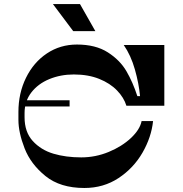

<svg xmlns="http://www.w3.org/2000/svg" viewBox="-20 -920 893 938"><path d="M340.6 -556.2Q276 -556.2 220.8 -533.5Q165.7 -510.7 132.8 -467.9Q100 -425.1 100 -367.4V-347.4Q100 -275.1 140 -231.2Q180 -187.4 240.9 -169.2Q301.8 -151.1 376.8 -151.1Q446.6 -151.1 511.2 -177.8Q575.8 -204.5 619.8 -245.8Q663.7 -287.2 671.8 -328.6H727.8Q719.7 -250.1 676.2 -174.3Q632.6 -98.6 559.2 -50.1Q485.9 -1.6 392.2 -1.6Q274.2 -1.6 202.1 -60Q129.9 -118.4 100 -195.7Q70 -272.9 70 -334.4V-373.4Q70 -464.4 107 -539.9Q144 -615.4 209 -658.9Q274 -702.4 356 -702.4Q447 -702.4 506.5 -664.4Q566 -626.4 597.5 -572.4Q629 -518.4 651 -450.4H664.2Q658.5 -511.8 639 -580.6Q619.5 -649.5 584.6 -700H782.8V-403.4H597.5Q585.6 -442.9 551.8 -478Q518.1 -513.1 464.4 -534.7Q410.7 -556.2 340.6 -556.2ZM89 -400V-430H320V-400ZM445.8 -768H337.6L238.6 -900H370.8Z"/></svg>

Font: Space Cowgirl
Style: Regular
Weight: 400
Designer: Valery Marier
Foundry: Valery Marier
Version: Version 1.000